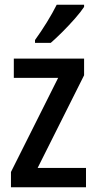

<svg xmlns="http://www.w3.org/2000/svg" viewBox="-20 -786 406 806"><path d="M341 0H26V-64L224 -459H38V-540H333V-470L138 -81H341ZM333 -757Q320 -737 295 -708.5Q270 -680 242.5 -652.5Q215 -625 193 -606H127V-618Q153 -654 177 -693Q201 -732 218 -766H333Z"/></svg>

Font: Noto Sans Telugu Condensed Medium
Style: Regular
Weight: 500
Width: 3
Designer: Jelle Bosma - Monotype Design Team
Foundry: Monotype Imaging Inc.
Version: Version 2.005; ttfautohint (v1.8.4.7-5d5b)